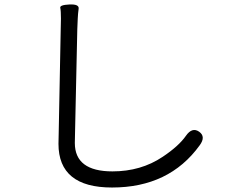

<svg xmlns="http://www.w3.org/2000/svg" viewBox="-20 -789 1040 857"><path d="M480 48Q241 48 241 -147Q241 -171 242 -195L251 -658Q252 -682 252 -706Q252 -741 249 -754Q246 -767 290 -769Q334 -771 331 -750Q328 -729 327 -706Q326 -682 325 -658L315 -199Q314 -175 314 -151Q314 -24 482 -24Q609 -24 706 -89Q778 -137 810 -183Q838 -223 869 -201Q900 -179 871 -140Q735 48 480 48Z"/></svg>

Font: Resource Han Rounded JP Normal
Style: Regular
Weight: 350
Designer: Cyano Hao (round all glyphs); Ryoko NISHIZUKA 西塚涼子 (kana, bopomofo & ideographs); Paul D. Hunt (Latin, Greek & Cyrillic)
Foundry: Cyano Hao
Version: 0.990